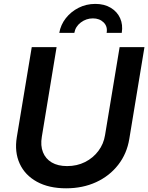

<svg xmlns="http://www.w3.org/2000/svg" viewBox="-20 -974 775 1004"><path d="M325.7 10.7Q235.4 10.7 172.9 -23.7Q110.4 -58.1 82.8 -118.7Q55.2 -179.2 67.9 -256.8L146 -727.5H275.9L198.7 -258.8Q190.9 -212.9 204.6 -178.2Q218.3 -143.6 250.5 -124.5Q282.7 -105.5 331.1 -105.5Q382.8 -105.5 424.8 -126.7Q466.8 -147.9 494.4 -184.6Q522 -221.2 529.3 -267.6L605.5 -727.5H735.4L656.2 -248Q643.6 -170.4 598.1 -112.1Q552.7 -53.7 482.7 -21.5Q412.6 10.7 325.7 10.7ZM478.5 -953.6Q525.4 -953.6 559.1 -933.3Q592.8 -913.1 608.2 -878.9Q623.5 -844.7 616.7 -802.2H537.6Q543.5 -835.4 522 -856.7Q500.5 -877.9 465.8 -877.9Q431.2 -877.9 402.8 -856.7Q374.5 -835.4 368.7 -802.2H290Q297.4 -844.7 324.2 -878.9Q351.1 -913.1 391.1 -933.3Q431.2 -953.6 478.5 -953.6Z"/></svg>

Font: Inter 17pt SemiBold
Style: Italic
Weight: 600
Italic angle: -9.3988°
Version: Version 4.001;git-66647c0bb